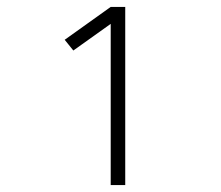

<svg xmlns="http://www.w3.org/2000/svg" viewBox="-20 -858 640 555"><path d="M300 -323V-789L192 -712L167 -743L300 -838H342V-323Z"/></svg>

Font: Iosevka Aile Extralight
Style: Regular
Weight: 200
Designer: Belleve Invis
Foundry: Belleve Invis
Version: Version 31.1.0; ttfautohint (v1.8.4)